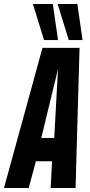

<svg xmlns="http://www.w3.org/2000/svg" viewBox="-57 -943 450 963"><path d="M-37 0 156 -703H342L322 0H197L204 -134H123L87 0ZM150 -251H215L234 -597ZM164 -742 108 -923H208L234 -742ZM288 -742 232 -923H331L357 -742Z"/></svg>

Font: Georama ExtraCondensed
Style: Bold Italic
Weight: 700
Width: 2
Italic angle: -9°
Designer: Jean-Baptiste Levee
Foundry: Production Type
Version: Version 1.000